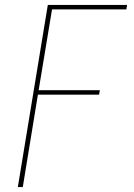

<svg xmlns="http://www.w3.org/2000/svg" viewBox="-20 -755 540 775"><path d="M52 0 173 -735H493L490 -717H190L136 -391H383L380 -373H133L72 0Z"/></svg>

Font: Iosevka Curly Thin
Style: Italic
Weight: 100
Italic angle: -9°
Monospace: yes
Designer: Belleve Invis
Foundry: Belleve Invis
Version: Version 22.1.2; ttfautohint (v1.8.4)